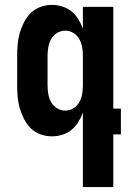

<svg xmlns="http://www.w3.org/2000/svg" viewBox="-20 -548 540 783"><path d="M246 -97Q264 -97 279.5 -106.5Q295 -116 303.5 -131.5Q312 -147 315 -164.5Q318 -182 318 -200V-320Q318 -338 315 -355.5Q312 -373 303.5 -388.5Q295 -404 279.5 -413.5Q264 -423 246 -423Q228 -423 212.5 -413.5Q197 -404 188.5 -388.5Q180 -373 177 -355.5Q174 -338 174 -320V-200Q174 -182 177 -164.5Q180 -147 188.5 -131.5Q197 -116 212.5 -106.5Q228 -97 246 -97ZM318 215V-89Q311 -69 299.5 -50.5Q288 -32 271.5 -18.5Q255 -5 234 1.5Q213 8 192 8Q168 8 145.5 0Q123 -8 106 -24.5Q89 -41 78 -62.5Q67 -84 60.5 -106.5Q54 -129 52 -152.5Q50 -176 50 -200V-320Q50 -344 52 -367.5Q54 -391 60.5 -413.5Q67 -436 78 -457.5Q89 -479 106 -495.5Q123 -512 145.5 -520Q168 -528 192 -528Q213 -528 234 -521.5Q255 -515 271.5 -501.5Q288 -488 299.5 -469.5Q311 -451 318 -431V-520H442V-105H473V0H442V215Z"/></svg>

Font: Iosevka Term Curly Extrabold
Style: Regular
Weight: 800
Designer: Belleve Invis
Foundry: Belleve Invis
Version: Version 32.3.0